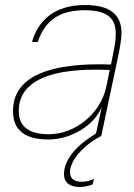

<svg xmlns="http://www.w3.org/2000/svg" viewBox="-20 -544 537 768"><path d="M320 -524C194 -524 131 -458 108 -376H131C162 -467 222 -503 320 -503C416 -503 443 -465 443 -410C443 -383 439 -359 432 -327L424 -286C192 -294 32 -245 32 -100C32 -25 77 14 175 14C263 14 357 -42 387 -116L364 -10C293 33 236 90 236 152C236 191 265 204 299 204C312 204 328 202 350 194L356 172C339 179 323 183 307 183C280 183 260 173 260 145C260 99 312 37 385 0L452 -316C459 -349 466 -388 466 -412C466 -483 423 -524 320 -524ZM55 -100C55 -250 251 -272 419 -264L404 -192C380 -88 280 -7 175 -7C89 -7 55 -43 55 -100Z"/></svg>

Font: Nacelle Thin
Style: Italic
Weight: 100
Italic angle: -12°
Designer: Sora Sagano
Foundry: Sora Sagano
Version: Version 1.000;FEAKit 1.0